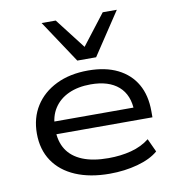

<svg xmlns="http://www.w3.org/2000/svg" viewBox="-85 -840 854 925"><g transform="rotate(-10 342.0 -377.0)"><path d="M378 9Q282 9 211.5 -21Q141 -51 103 -107.5Q65 -164 65 -242Q65 -319 101.5 -376.5Q138 -434 204.5 -466.5Q271 -499 360 -499Q445 -499 504.5 -469.5Q564 -440 595.5 -385.5Q627 -331 627 -253V-223H134V-285H569L546 -267Q545 -347 497 -389Q449 -431 361 -431Q299 -431 253 -410Q207 -389 181.5 -349.5Q156 -310 156 -255V-247Q156 -188 181.5 -148Q207 -108 258 -87Q309 -66 385 -66Q445 -66 496.5 -79.5Q548 -93 586 -123L616 -58Q579 -26 515 -8.5Q451 9 378 9ZM318 -555 180 -763H249L364 -614L479 -763H548L410 -555Z"/></g></svg>

Font: Nunito Sans 10pt Expanded
Style: Regular
Weight: 400
Width: 7
Designer: Vernon Adams
Foundry: Vernon Adams
Version: Version 3.101;gftools[0.9.27]